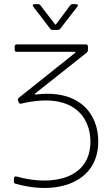

<svg xmlns="http://www.w3.org/2000/svg" viewBox="-20 -717 538 930"><path d="M272 -578 355 -685C360 -691 357 -697 349 -697H333C328 -697 323 -696 320 -691L252 -600C251 -598 248 -597 246 -600L176 -691C173 -696 168 -697 163 -697H147C139 -697 136 -691 141 -685L223 -578C226 -573 231 -572 236 -572H259C264 -572 269 -574 272 -578ZM150 -264 400 -462C404 -466 406 -470 406 -475V-492C406 -498 402 -502 396 -502H61C55 -502 51 -498 51 -492V-476C51 -470 55 -466 61 -466H342C345 -466 347 -464 344 -461L72 -244C68 -240 65 -236 67 -231L70 -222C72 -216 76 -214 83 -215C331 -274 418 -152 418 -31C418 146 239 188 60 138C53 136 49 139 48 146L47 161C47 167 49 171 55 173C265 232 456 163 456 -32C456 -171 359 -285 153 -259C148 -259 147 -261 150 -264Z"/></svg>

Font: Barlow ExtraLight
Style: Regular
Weight: 275
Designer: Jeremy Tribby
Foundry: Tribby Type
Version: Version 1.422;hotconv 1.0.109;makeotfexe 2.5.65596